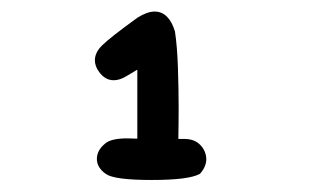

<svg xmlns="http://www.w3.org/2000/svg" viewBox="-20 -763 540 329"><path d="M215.8 -732.9Q232.4 -743.2 244.9 -743.2Q257.3 -743.2 266.1 -734.4Q274.9 -725.6 279.8 -709Q283.7 -683.6 284.9 -646.2Q286.1 -608.9 286.1 -579.3Q286.1 -549.8 285.6 -524.9H293.9Q294.9 -524.9 296.4 -524.9Q319.3 -524.9 329.6 -505.9Q333.5 -498 333.5 -490.2Q333.5 -477.5 322.8 -465.3L321.8 -464.8Q303.2 -454.6 239.7 -454.6Q176.3 -454.6 161.6 -464.8Q146 -475.6 146 -490.7Q146 -505.4 160.2 -517.1Q170.4 -525.9 198.2 -525.9Q206.1 -525.9 215.3 -525.4V-643.6L196.3 -632.3Q185.1 -625.5 174.8 -625.5Q160.2 -625.5 149.9 -639.6Q142.6 -649.4 142.6 -659.7Q142.6 -673.3 155.3 -685.5Q168.5 -698.7 215.8 -732.9Z"/></svg>

Font: Bakudai
Style: Medium
Weight: 500
Version: Version 1.48